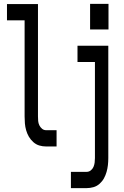

<svg xmlns="http://www.w3.org/2000/svg" viewBox="-20 -756 640 991"><path d="M445 -604V-736H540V-604ZM218 0Q200 0 183 -5Q166 -10 152 -22.5Q138 -35 129 -50.5Q120 -66 115 -83.5Q110 -101 108.5 -119Q107 -137 107 -155V-651H16V-735H176V-155Q176 -143 177 -131.5Q178 -120 183 -109.5Q188 -99 197 -91.5Q206 -84 218 -84H272V0ZM346 215V131H427Q439 131 448.5 123.5Q458 116 462.5 105.5Q467 95 468.5 83.5Q470 72 470 60V-436H380V-520H539V60Q539 78 537 96Q535 114 530 131.5Q525 149 516.5 164.5Q508 180 494 192.5Q480 205 462.5 210Q445 215 427 215Z"/></svg>

Font: Iosevka SS04 Medium Extended
Style: Regular
Weight: 500
Width: 7
Monospace: yes
Designer: Belleve Invis
Foundry: Belleve Invis
Version: Version 19.0.0; ttfautohint (v1.8.4)